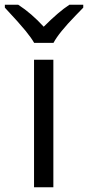

<svg xmlns="http://www.w3.org/2000/svg" viewBox="-57 -786 369 806"><path d="M-36.6 -766.1H19.5Q75.2 -730 126.5 -673.8Q189.9 -737.3 234.4 -766.1H292.5V-753.9L260.3 -720.7Q189.9 -648.4 167.5 -606H86.4Q75.2 -626 50.3 -656.7Q25.4 -687.5 -36.6 -753.9ZM167 0H85.9V-535.2H167Z"/></svg>

Font: Zoram GWebM
Style: Regular
Weight: 400
Foundry: Ascender Corporation
Version: Version 1.000